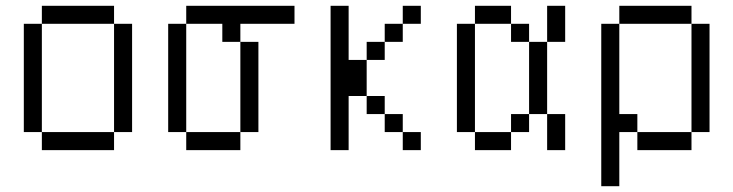

<svg xmlns="http://www.w3.org/2000/svg" viewBox="-20 -520 2540 665"><path d="M125 -62.5V0H375V-62.5ZM125 -62.5Q125 -62.5 125 -437.5H62.5Q62.5 -437.5 62.5 -62.5ZM375 -62.5H437.5Q437.5 -62.5 437.5 -437.5H375Q375 -437.5 375 -62.5ZM125 -437.5H375V-500H125Z M1000 -437.5V-500H625V-437.5H562.5Q562.5 -437.5 562.5 -62.5H625V0H812.5V-62.5H625Q625 -62.5 625 -437.5H750V-375H812.5V-62.5H875V-375H812.5V-437.5Z M1437.5 0V-62.5H1375V0ZM1437.5 -437.5V-500H1375V-437.5H1312.5V-375H1250V-312.5H1187.5V-500H1125Q1125 -500 1125 0H1187.5V-187.5H1250V-125H1312.5V-62.5H1375V-125H1312.5V-187.5H1250Q1250 -187.5 1250 -312.5H1312.5V-375H1375V-437.5Z M1625 -62.5V0H1750V-62.5ZM1625 -62.5Q1625 -62.5 1625 -437.5H1562.5Q1562.5 -437.5 1562.5 -62.5ZM1750 -62.5H1812.5V-125H1750ZM1875 -125Q1875 -125 1875 0H1937.5Q1937.5 0 1937.5 -125ZM1812.5 -125H1875Q1875 -125 1875 -375H1812.5Q1812.5 -375 1812.5 -125ZM1812.5 -375V-437.5H1750V-375ZM1875 -375H1937.5Q1937.5 -375 1937.5 -500H1875Q1875 -500 1875 -375ZM1625 -437.5H1750V-500H1625Z M2062.5 -437.5V125H2125V-62.5H2187.5V0H2375V-62.5H2187.5V-125H2125V-437.5ZM2375 -62.5H2437.5Q2437.5 -62.5 2437.5 -437.5H2375Q2375 -437.5 2375 -62.5ZM2125 -437.5H2375V-500H2125Z"/></svg>

Font: Unifont
Style: Regular
Weight: 500
Version: Version 13.0.05